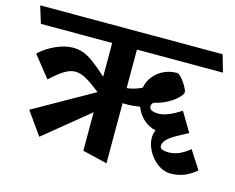

<svg xmlns="http://www.w3.org/2000/svg" viewBox="-115 -711 1086 889"><g transform="rotate(15 428.0 -266.5)"><path d="M335 -260.3Q292 -294.4 264.2 -309.8Q236.3 -325.2 212.4 -325.2Q188.5 -325.2 161.6 -309.3Q134.8 -293.5 95.7 -256.8L14.2 -359.4Q50.8 -392.6 93.8 -411.1Q136.7 -429.7 173.8 -429.7Q200.2 -429.7 222.9 -421.4Q245.6 -413.1 272.9 -393.3Q300.3 -373.5 341.8 -335.9V-497.6H0L-25.4 -579.6H849.1L872.6 -497.6H460.4V-313.5Q473.6 -313.5 496.1 -320.1Q518.6 -326.7 532.2 -335Q537.6 -366.2 557.4 -390.4Q577.1 -414.6 606 -428Q634.8 -441.4 667 -441.4Q676.3 -441.4 690.2 -426Q704.1 -410.6 714.8 -391.6Q725.6 -372.6 725.6 -363.8Q725.6 -354 708 -336.4Q690.4 -318.8 661.6 -303Q632.8 -287.1 601.1 -280.8Q588.9 -274.9 588.9 -260.3Q588.9 -247.6 600.8 -242.2Q612.8 -236.8 631.8 -236.8Q653.8 -236.8 679.4 -247.1Q705.1 -257.3 739.3 -279.3L794.4 -187Q751 -164.6 728.5 -150.9Q706.1 -137.2 694.3 -123.8Q682.6 -110.4 682.6 -95.2Q682.6 -85 694.3 -80.3Q706.1 -75.7 723.6 -75.7Q747.6 -75.7 771.7 -85.2Q795.9 -94.7 824.2 -118.2L880.4 -30.8Q851.1 -5.9 821.3 5.4Q791.5 16.6 758.3 16.6Q725.6 16.6 696.5 -4.6Q667.5 -25.9 649.9 -58.1Q632.3 -90.3 632.3 -121.1Q632.3 -130.4 634.5 -141.4Q636.7 -152.3 640.6 -159.2Q610.8 -163.6 583.5 -187Q556.2 -210.4 543 -246.1Q507.8 -240.2 475.6 -240.2L460.4 -240.7V47.4L341.8 19V-165.5L127.9 9.3L50.8 -99.6Z"/></g></svg>

Font: Vesper Libre
Style: Bold
Weight: 700
Designer: Robert Keller & Kimya Gandhi
Foundry: Mota Italic
Version: Version 1.058